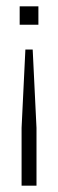

<svg xmlns="http://www.w3.org/2000/svg" viewBox="-20 -414 183 605"><path d="M60 -258H83L95 -11V171H48V-11ZM42 -394H101V-336H42Z"/></svg>

Font: Rokkitt ExtraLight
Style: Regular
Weight: 250
Version: Version 3.103